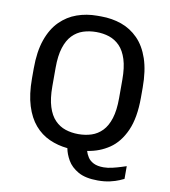

<svg xmlns="http://www.w3.org/2000/svg" viewBox="-91 -772 881 995"><g transform="rotate(10 349.5 -275.0)"><path d="M490.2 145.2Q425.2 145.2 386.9 123.4Q348.5 101.5 330.2 69.6Q312 37.8 306.5 7.5Q255.2 2.5 210.8 -17.5Q166.2 -37.5 133.2 -75.9Q100.2 -114.2 81.8 -173.5Q63.2 -232.8 63.2 -316.5V-368.8Q63.2 -458.2 85.1 -520.6Q107 -583 145.6 -621.5Q184.2 -660 234.1 -677.6Q284 -695.2 339.8 -695.2H360Q418 -695.2 467.9 -677.6Q517.8 -660 556 -621.4Q594.2 -582.8 615.4 -520.4Q636.5 -458 636.5 -368.8V-316.5Q636.5 -210.2 606.4 -142.5Q576.2 -74.8 525 -40.1Q473.8 -5.5 409.8 3.8Q414.5 20.2 424.8 36.2Q435 52.2 455.2 62.5Q475.5 72.8 508 72.8Q529.8 72.8 554.4 66.9Q579 61 599 54.6Q619 48.2 625.8 46V113Q619.8 116 601.4 124Q583 132 554.5 138.6Q526 145.2 490.2 145.2ZM349.5 -74Q386.8 -74 418.5 -84.5Q450.2 -95 474.4 -119.9Q498.5 -144.8 512 -187.4Q525.5 -230 525.5 -294V-391.2Q525.5 -455.2 512 -497.9Q498.5 -540.5 474.4 -565.4Q450.2 -590.2 418.5 -600.8Q386.8 -611.2 350.2 -611.2Q313.8 -611.2 281.6 -600.8Q249.5 -590.2 225.4 -565.4Q201.2 -540.5 187.8 -498.2Q174.2 -456 174.2 -392V-294Q174.2 -230 187.8 -187.4Q201.2 -144.8 225.4 -119.9Q249.5 -95 281.2 -84.5Q313 -74 349.5 -74Z"/></g></svg>

Font: Chivo Medium
Style: Regular
Weight: 500
Designer: Hector Gatti
Foundry: Omnibus-Type
Version: Version 2.002